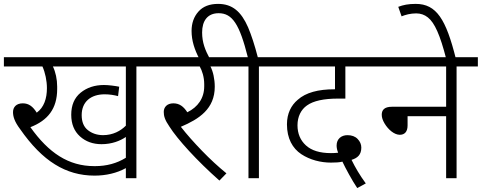

<svg xmlns="http://www.w3.org/2000/svg" viewBox="-20 -916 2477 987"><path d="M790 -574.2V-622.1H0V-574.2H198.2C212.4 -543 221.2 -500.5 221.2 -462.9C221.2 -409.7 206.1 -363.8 168.9 -336.9C148.9 -368.7 127.9 -384.8 97.2 -384.8C63.5 -384.8 46.9 -365.2 46.9 -339.8C46.9 -317.9 53.7 -292 83 -252.9C141.1 -169.4 200.7 -108.9 262.7 -70.8C324.2 -32.2 392.1 -13.2 465.8 -13.2C524.4 -13.2 580.1 -25.9 627 -51.8V0H681.2V-574.2ZM508.8 -221.2C478 -221.7 452.6 -230.5 431.6 -247.1C410.6 -263.7 399.9 -289.6 399.9 -324.2C399.9 -393.1 447.3 -431.2 518.1 -431.2C543.5 -431.2 566.9 -427.2 586.9 -421.9L592.8 -470.2C583.5 -472.2 571.3 -474.1 555.7 -476.1C540 -478 526.4 -479 514.2 -479C466.8 -479 426.8 -465.8 394.5 -439.5C362.3 -413.1 346.2 -375.5 346.2 -326.2C346.2 -278.8 361.3 -241.7 391.1 -214.8C420.9 -188 458 -174.8 502 -174.8C555.2 -174.8 597.7 -191.9 627 -211.9V-105C580.6 -76.2 527.8 -62 468.8 -62H464.8C332 -62 230.5 -129.9 136.2 -262.2C225.6 -296.9 273.9 -356.9 273.9 -458.5V-462.9V-471.2C273.9 -508.3 265.6 -546.4 252 -574.2H627V-270C600.1 -243.2 561 -221.2 508.8 -221.2Z M1144 -24.9C1102.1 -59.1 1060.1 -97.7 1018.6 -140.6C977.1 -183.6 940.4 -224.6 909.7 -264.2C1003.9 -304.2 1084 -356.4 1084 -470.2C1084 -509.8 1075.2 -548.8 1062 -574.2H1177.7V-622.1H774.9V-574.2H1006.8C1019 -552.7 1029.8 -520 1029.8 -483.4V-476.1V-472.2C1029.8 -411.6 997.6 -365.7 942.9 -338.9C923.8 -368.2 902.8 -384.8 871.1 -384.8C838.4 -384.8 821.8 -364.7 821.8 -340.8C821.8 -319.8 827.1 -299.8 851.1 -265.1C892.1 -200.2 992.7 -89.4 1107.9 12.2Z M1058.1 -615.2C1035.2 -657.7 1019 -696.8 1019 -749C1019 -809.1 1046.9 -848.1 1104 -848.1C1174.3 -848.1 1211.4 -791.5 1253.9 -622.1H1163.1V-574.2H1257.3V0H1311V-574.2H1419.9V-622.1H1305.2C1289.1 -684.1 1272.5 -734.9 1255.4 -775.4C1220.2 -856 1174.8 -896 1101.1 -896C1057.1 -896 1023.4 -882.8 1000 -856.4C976.6 -830.1 964.8 -796.9 964.8 -756.8C964.8 -706.5 980.5 -660.2 1003.9 -615.2Z M1860.4 26.9C1828.6 -16.6 1806.2 -55.2 1787.1 -94.2C1817.9 -103.5 1837.4 -120.6 1837.4 -157.2C1837.4 -173.8 1831.1 -188.5 1818.4 -201.7C1805.7 -214.8 1788.1 -221.2 1766.1 -221.2C1735.4 -221.2 1710.4 -202.6 1710.4 -168C1710.4 -156.7 1712.9 -144 1718.3 -130.9C1705.1 -129.4 1693.4 -128.9 1681.2 -128.9C1624.5 -128.9 1581.5 -142.1 1552.7 -168.5C1523.9 -194.8 1509.3 -229.5 1509.3 -272C1509.3 -316.4 1527.3 -352.5 1558.1 -374C1590.8 -397.5 1644.5 -409.2 1718.3 -409.2H1755.4V-574.2H1914.1V-622.1H1405.3V-574.2H1702.1V-457H1698.2C1616.7 -457 1551.8 -440.4 1510.3 -402.8C1477.1 -375 1455.1 -333 1455.1 -276.9C1455.1 -204.1 1483.9 -153.3 1528.8 -123.5C1573.7 -93.8 1628.9 -80.1 1681.2 -80.1C1705.1 -80.1 1724.6 -81.1 1740.2 -85C1749 -66.4 1760.3 -44.4 1774.4 -19C1788.6 6.3 1802.2 29.8 1816.4 50.8Z M1900.4 -574.2H2273.4V-367.2H1994.6C1955.6 -367.2 1942.4 -350.1 1942.4 -326.2C1942.4 -312 1947.3 -297.4 1957 -281.2C1976.1 -249 2007.3 -223.1 2035.2 -223.1C2059.1 -223.1 2075.2 -237.8 2075.2 -271V-318.8H2273.4V0H2327.1V-574.2H2436.5V-622.1H1900.4Z M2323.2 -615.2C2272.9 -815.9 2224.1 -896 2117.2 -896C2078.6 -896 2052.7 -890.6 2027.3 -880.9L2044.4 -832C2063.5 -839.8 2089.8 -847.2 2119.6 -847.2C2142.1 -847.2 2162.1 -840.3 2179.2 -826.7C2214.4 -799.3 2242.7 -734.9 2273.4 -615.2Z"/></svg>

Font: Noto Reveo Sans
Style: Regular
Weight: 300
Designer: Monotype Design Team
Foundry: Monotype Imaging Inc.
Version: Version 2.007